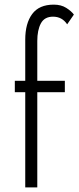

<svg xmlns="http://www.w3.org/2000/svg" viewBox="-20 -809 339 829"><path d="M270 -704 299 -746Q288 -761 266 -775Q244 -789 212 -789Q149 -789 119 -748.5Q89 -708 89 -638V-460H44V-411H89V0H141V-411H260V-460H141V-632Q141 -679 156.5 -708Q172 -737 209 -737Q248 -737 270 -704Z"/></svg>

Font: Jost-300-LightPL
Style: Regular
Weight: 300
Version: Version 3.300; ttfautohint (v0.97) -l 8 -r 50 -G 200 -x 14 -